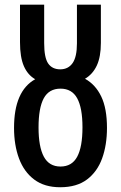

<svg xmlns="http://www.w3.org/2000/svg" viewBox="-20 -785 513 815"><path d="M235.4 9.8Q168.9 9.8 125.5 -22.7Q82 -55.2 60.8 -112.1Q39.6 -168.9 39.6 -242.2Q39.6 -398.9 129.4 -448.7Q97.7 -466.8 81.3 -504.4Q64.9 -542 64.9 -606V-765.1H167.5V-602.1Q167.5 -540 184.6 -515.4Q201.7 -490.7 235.8 -490.7Q269.5 -490.7 288.1 -517.1Q306.6 -543.5 306.6 -601.1V-765.1H408.2V-603Q408.2 -543.9 390.9 -506.8Q373.5 -469.7 340.8 -450.7Q385.3 -426.3 409.7 -375.5Q434.1 -324.7 434.1 -242.2Q434.1 -169.9 413.6 -113Q393.1 -56.2 349.4 -23.2Q305.7 9.8 235.4 9.8ZM236.8 -78.1Q285.2 -78.1 307.6 -119.6Q330.1 -161.1 330.1 -244.6Q330.1 -327.1 307.6 -367.9Q285.2 -408.7 236.8 -408.7Q188 -408.7 165.8 -367.9Q143.6 -327.1 143.6 -243.7Q143.6 -162.1 166 -120.1Q188.5 -78.1 236.8 -78.1Z"/></svg>

Font: Open Sans Condensed SemiBold
Style: Regular
Weight: 600
Width: 3
Designer: Monotype Design Team
Foundry: Monotype Imaging Inc.
Version: Version 3.000; ttfautohint (v1.8.4)